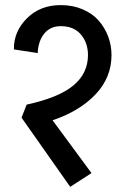

<svg xmlns="http://www.w3.org/2000/svg" viewBox="-20 -726 489 749"><path d="M64 -267.1 84 -317.9Q208 -344.7 265.6 -392.1Q323.2 -439.5 323.2 -511.2Q323.2 -558.6 295.7 -591.3Q268.1 -624 216.8 -624Q176.8 -624 153.1 -595.5Q129.4 -566.9 127 -519L34.2 -533.2Q33.2 -603 85 -654.5Q136.7 -706.1 216.8 -706.1Q264.2 -706.1 302.7 -689.5Q341.3 -672.9 365.2 -645.3Q389.2 -617.7 402.1 -583.3Q415 -548.8 415 -511.2Q415 -423.8 353 -358.2Q291 -292.5 185.1 -256.8L336.9 -50.8L253.9 2.9Z"/></svg>

Font: LT Superior Med
Style: Regular
Weight: 500
Designer: Daniel Lyons
Foundry: LyonsType
Version: Version 1.000